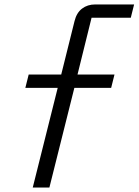

<svg xmlns="http://www.w3.org/2000/svg" viewBox="-20 -695 624 865"><path d="M127.5 150 240 -299.2H94.2L109.2 -359.2H255.8L315.8 -600Q325 -637.5 349.6 -656.2Q374.2 -675 409.2 -675H584.2L569.2 -615H392.5L329.2 -359.2H495.8L480.8 -299.2H315L202.5 150Z"/></svg>

Font: Funnel Sans Light
Style: Italic
Weight: 300
Italic angle: -14.036°
Designer: NORD ID, Kristian Moeller
Foundry: Dicotype
Version: Version 1.000